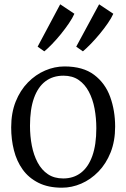

<svg xmlns="http://www.w3.org/2000/svg" viewBox="-20 -862 588 893"><path d="M32 -269.5Q32 -337 53 -389.5Q74 -442 109.8 -478.5Q145.5 -515 189.8 -534Q234 -553 280 -553Q366 -553 417.8 -514Q469.5 -475 492.5 -411.2Q515.5 -347.5 515.5 -273Q515.5 -206 494.5 -153.2Q473.5 -100.5 437.8 -63.8Q402 -27 358 -8Q314 11 268 11Q204 11 158.8 -11.8Q113.5 -34.5 85.5 -73.5Q57.5 -112.5 44.8 -163Q32 -213.5 32 -269.5ZM274 -32Q322 -32 356.5 -58.5Q391 -85 409.5 -137Q428 -189 428 -265.5Q428 -313 419.8 -357Q411.5 -401 393.2 -435.5Q375 -470 346 -490Q317 -510 275 -510Q226 -510 191.2 -483.8Q156.5 -457.5 138 -405.8Q119.5 -354 119.5 -277Q119.5 -229 128 -185Q136.5 -141 155 -106.2Q173.5 -71.5 202.8 -51.8Q232 -32 274 -32ZM365 -623.5 334.5 -645 441 -842 507 -798Q498.5 -778.5 481.2 -753.5Q464 -728.5 443 -703.2Q422 -678 401.5 -657Q381 -636 366 -623.5ZM185.5 -623.5 155 -645 260 -842 326 -798Q317.5 -778.5 300.5 -753.5Q283.5 -728.5 263 -703.2Q242.5 -678 222.2 -657Q202 -636 186.5 -623.5Z"/></svg>

Font: Merriweather 60pt Light
Style: Regular
Weight: 300
Version: Version 2.100